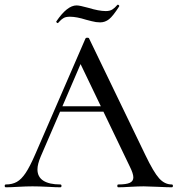

<svg xmlns="http://www.w3.org/2000/svg" viewBox="-25 -795 754 815"><path d="M704 0Q685 0 645 -2Q603 -4 585 -4Q562 -4 528 -2Q496 0 477 0Q473 0 473 -6Q473 -12 477 -12Q511 -12 526 -19Q541 -26 541 -42Q541 -58 526 -88L414 -321H230L148 -131Q134 -98 134 -76Q134 -44 159 -28Q184 -12 231 -12Q236 -12 236 -6Q236 0 231 0Q213 0 179 -2Q141 -4 113 -4Q86 -4 52 -2Q20 0 0 0Q-5 0 -5 -6Q-5 -12 0 -12Q27 -12 46.5 -23Q66 -34 84 -61Q102 -88 125 -141L338 -632Q340 -635 345 -635Q352 -635 353 -632L592 -137Q627 -64 650.5 -38Q674 -12 704 -12Q709 -12 709 -6Q709 0 704 0ZM403 -344 317 -523 240 -344ZM474 -775H475Q478 -775 480 -772.5Q482 -770 481 -768Q455 -727 438 -713.5Q421 -700 400 -700Q383 -700 364.5 -705Q346 -710 341 -711Q300 -724 272 -724Q255 -724 246 -719Q237 -714 230.5 -707Q224 -700 221 -697H220Q218 -697 215.5 -699.5Q213 -702 214 -704Q260 -772 300 -772Q313 -772 349 -762Q395 -748 424 -748Q441 -748 451.5 -754.5Q462 -761 474 -775Z"/></svg>

Font: Cormorant Infant Medium
Style: Regular
Weight: 500
Designer: Christian Thalmann (Catharsis Fonts)
Version: Version 3.000